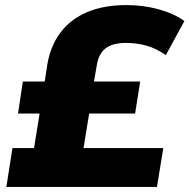

<svg xmlns="http://www.w3.org/2000/svg" viewBox="-20 -736 746 756"><path d="M5 0 29 -153H114L136 -289H51L70 -415H156L166 -480Q178 -554 217.5 -607Q257 -660 322.5 -688Q388 -716 478 -716Q545 -716 606 -699Q667 -682 706 -653L633 -519Q596 -545 557.5 -556Q519 -567 476 -567Q423 -567 395.5 -545.5Q368 -524 361 -478L350 -415H532L512 -289H331L309 -153H623L598 0Z"/></svg>

Font: Nunito Sans 10pt SemiExpanded Black
Style: Italic
Weight: 900
Width: 6
Italic angle: -9°
Designer: Vernon Adams
Foundry: Vernon Adams
Version: Version 3.101;gftools[0.9.27]